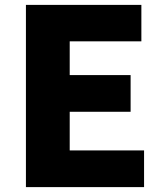

<svg xmlns="http://www.w3.org/2000/svg" viewBox="-20 -765 670 785"><path d="M86 0H569V-150H265V-308H514V-458H265V-596H558V-745H86Z"/></svg>

Font: Noto Sans CJK HK Black
Style: Regular
Weight: 900
Designer: Ryoko NISHIZUKA 西塚涼子 (kana, bopomofo & ideographs); Paul D. Hunt (Latin, Greek & Cyrillic); Sandoll Communications 산돌커뮤니
Foundry: Adobe
Version: Version 2.004;hotconv 1.0.118;makeotfexe 2.5.65603